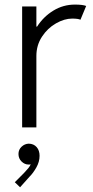

<svg xmlns="http://www.w3.org/2000/svg" viewBox="-20 -542 395 817"><path d="M74.2 -514.6H134.8V-428.7H137.7Q165 -471.2 207 -496.8Q249 -522.5 298.8 -522.5Q332 -522.5 346.7 -516.6L322.3 -458Q312.5 -462.9 287.1 -462.9Q253.9 -462.9 218.3 -442.6Q182.6 -422.4 158.7 -386Q134.8 -349.6 134.8 -303.7V0H74.2ZM43 233.4 82 194.3Q94.2 181.6 100.8 173.3Q107.4 165 110.8 157.2Q108.4 158.2 101.6 158.2Q85 158.2 71.8 145.3Q58.6 132.3 58.6 113.3Q58.6 94.7 71.8 82.3Q85 69.8 102.5 69.3Q123.5 69.8 136 84Q148.4 98.1 148.4 121.1Q148.4 146.5 134.5 170.9Q120.6 195.3 105.5 210L65.4 254.9Z"/></svg>

Font: Reddit Sans Fudge Light
Style: Regular
Weight: 300
Designer: Stephen Hutchings
Foundry: Reddit
Version: Version 1.013